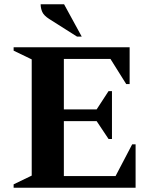

<svg xmlns="http://www.w3.org/2000/svg" viewBox="-20 -882 721 902"><path d="M44 0V-16L129 -57V-603L44 -644V-660H589V-487H573L499 -605H280V-368H434L490 -454H506V-229H490L434 -313H280V-55H523L601 -204H617V0ZM342 -710 211 -793Q186 -809 178.5 -826Q171 -843 171 -862H281L364 -710Z"/></svg>

Font: Spectral
Style: Bold
Weight: 700
Designer: Jean-Baptiste Levee
Foundry: Production Type
Version: Version 2.001